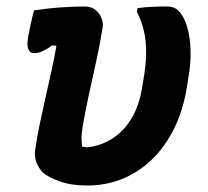

<svg xmlns="http://www.w3.org/2000/svg" viewBox="-20 -563 640 592"><path d="M85 -531Q124 -537 163.5 -540Q203 -543 241 -543Q262 -543 275 -532Q288 -521 293.5 -505.5Q299 -490 296 -475Q287 -421 276 -371Q265 -321 254 -271Q243 -221 234 -168Q233 -158 232 -149Q231 -140 231.5 -131Q232 -122 233 -111Q237 -110 241.5 -109.5Q246 -109 251 -109Q293 -114 327.5 -136.5Q362 -159 385 -197Q408 -235 417 -286L422 -316Q430 -361 430.5 -398Q431 -435 424 -466.5Q417 -498 402 -526L404 -538Q426 -541 448.5 -542Q471 -543 493 -543Q506 -543 515.5 -539.5Q525 -536 531 -529Q547 -513 556.5 -482Q566 -451 567.5 -409Q569 -367 560 -319L555 -287Q543 -218 515 -163Q487 -108 446.5 -69.5Q406 -31 356 -11Q306 9 249 9Q199 9 163.5 -4Q128 -17 112 -31Q99 -45 92.5 -62Q86 -79 88 -98Q94 -140 102.5 -180.5Q111 -221 120 -261Q129 -301 138 -341Q147 -381 154 -422L141 -423Q127 -413 113 -406Q99 -399 84 -399Q73 -399 67.5 -411Q62 -423 67 -450Q70 -467 74.5 -488Q79 -509 85 -531Z"/></svg>

Font: Rec Mono Semicasual
Style: Bold Italic
Weight: 700
Italic angle: -10°
Version: Version 1.085; ttfautohint (v1.8.4.7-5d5b)